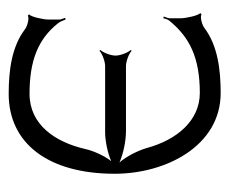

<svg xmlns="http://www.w3.org/2000/svg" viewBox="-63 -454 528 442"><g transform="rotate(90 201.0 -233.0)"><path d="M10 -430C16 -426 22 -396 22 -386V-359C22 -355 19 -350 18 -346L22 -345C23 -348 24 -354 27 -358C65 -405 112 -429 194 -429C257 -429 302 -377 321 -306C327 -286 340 -260 354 -244C334 -253 304 -259 282 -259H132C121 -259 103 -266 97 -272L95 -270C101 -264 108 -246 108 -235C108 -224 101 -206 95 -200L97 -198C103 -204 121 -211 132 -211H285C304 -211 333 -217 351 -225C339 -210 327 -184 323 -165C307 -96 267 -37 196 -37C119 -37 70 -57 34 -102C30 -107 27 -114 25 -120L21 -119C22 -115 25 -110 25 -106V-80C25 -70 19 -40 13 -36L16 -33C21 -37 41 -32 48 -26C88 4 142 11 196 11C310 11 380 -80 380 -233C380 -351 316 -477 194 -477C140 -477 85 -470 45 -440C38 -434 18 -429 13 -433Z"/></g></svg>

Font: Armata Saber
Style: Rg
Weight: 400
Designer: Jasper
Foundry: Cannot Into Space Fonts
Version: Version 0.970